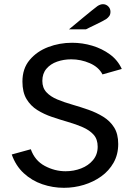

<svg xmlns="http://www.w3.org/2000/svg" viewBox="-20 -884 649 916"><path d="M285 12Q232 12 182 -5Q132 -22 93.5 -57.5Q55 -93 36 -147L127 -172Q146 -118 193.5 -92.5Q241 -67 293 -67Q332 -67 367 -80.5Q402 -94 424 -120.5Q446 -147 446 -184Q446 -220 426.5 -241.5Q407 -263 375 -277Q343 -291 305 -302Q267 -313 228.5 -326Q190 -339 158 -359Q126 -379 106.5 -411.5Q87 -444 87 -495Q87 -557 121.5 -598Q156 -639 210 -659.5Q264 -680 324 -680Q373 -680 420 -666Q467 -652 504.5 -624.5Q542 -597 561 -555L469 -529Q451 -564 408.5 -582.5Q366 -601 320 -601Q284 -601 252.5 -590Q221 -579 201.5 -556Q182 -533 182 -498Q182 -465 201.5 -444Q221 -423 253.5 -409.5Q286 -396 324.5 -385Q363 -374 401.5 -360.5Q440 -347 472.5 -327Q505 -307 524.5 -276Q544 -245 544 -197Q544 -147 522 -108Q500 -69 463 -42.5Q426 -16 380 -2Q334 12 285 12ZM309 -744Q313 -747 331.5 -762.5Q350 -778 373.5 -797.5Q397 -817 417.5 -833.5Q438 -850 445 -855Q459 -864 471 -864Q486 -864 496.5 -853.5Q507 -843 507 -828Q507 -815 501 -807Q495 -799 488 -794Q482 -790 468 -782.5Q454 -775 437 -767Q420 -759 407 -752.5Q394 -746 390 -744Z"/></svg>

Font: Atkinson Hyperlegible
Style: Italic
Weight: 400
Italic angle: -12°
Designer: Elliott Scott, Megan Eiswerth, Linus Boman, Theodore Petrosky
Foundry: Braille Institute
Version: Version 1.006; ttfautohint (v1.8.3)